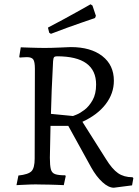

<svg xmlns="http://www.w3.org/2000/svg" viewBox="-20 -861 651 897"><path d="M512 16Q487 16 458.5 -10Q430 -36 406 -79L299 -273H216L213 -124Q213 -88 217.5 -70.5Q222 -53 237.5 -47.5Q253 -42 285 -42L287 -38L278 4Q278 4 268 3.5Q258 3 242.5 2.5Q227 2 208.5 1.5Q190 1 172 1Q147 0 120.5 1Q94 2 75.5 3Q57 4 57 4L66 -41Q113 -46 127.5 -61.5Q142 -77 142 -120L143 -540Q143 -572 135.5 -583Q128 -594 106 -594Q97 -594 84.5 -593Q72 -592 72 -592L70 -596L77 -640Q77 -640 88.5 -639.5Q100 -639 118 -638.5Q136 -638 155 -637.5Q174 -637 188 -637Q201 -637 221.5 -637.5Q242 -638 262.5 -639Q283 -640 297 -640.5Q311 -641 311 -641Q404 -641 458 -599Q512 -557 512 -484Q512 -424 473.5 -374Q435 -324 365 -292L475 -118Q504 -71 531.5 -52Q559 -33 599 -33L603 -29L597 5ZM321 -319Q321 -319 337.5 -325.5Q354 -332 375 -348Q396 -364 412.5 -393Q429 -422 429 -466Q429 -532 383.5 -565Q338 -598 246 -598Q236 -598 232.5 -593.5Q229 -589 228 -575Q224 -496 221.5 -439Q219 -382 218 -329ZM218 -703 210 -708 204 -732Q239 -750 274.5 -769.5Q310 -789 339 -805Q368 -821 385.5 -831Q403 -841 403 -841L412 -835L428 -787L424 -777Q424 -777 407 -771Q390 -765 360.5 -755Q331 -745 294 -731.5Q257 -718 218 -703Z"/></svg>

Font: Alegreya
Style: Regular
Weight: 400
Designer: Juan Pablo del Peral
Foundry: Huerta Tipografica
Version: Version 2.009